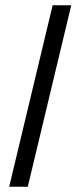

<svg xmlns="http://www.w3.org/2000/svg" viewBox="-20 -713 292 733"><path d="M15 0 181 -693H252L86 0Z"/></svg>

Font: Ubuntu Sans Condensed
Style: Italic
Weight: 400
Width: 3
Italic angle: -13.5°
Designer: Dalton Maag Ltd
Foundry: Dalton Maag Ltd
Version: Version 1.006; ttfautohint (v1.8.4.7-5d5b)